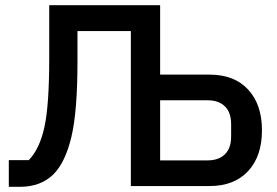

<svg xmlns="http://www.w3.org/2000/svg" viewBox="-20 -718 1068 741"><path d="M14 3V-100H91Q133 -143 151.5 -228Q170 -313 170 -493V-698H598V-430H789Q884 -430 937.5 -372.5Q991 -315 991 -215Q991 -115 937.5 -57.5Q884 0 789 0H485V-598H279V-480Q279 -288 255.5 -189.5Q232 -91 186 -45Q137 3 57 3ZM598 -99H781Q824 -99 848 -122.5Q872 -146 872 -191V-239Q872 -284 848 -307.5Q824 -331 781 -331H598Z"/></svg>

Font: IBM Plex Sans Medm
Style: Regular
Weight: 500
Designer: Mike Abbink, Paul van der Laan, Pieter van Rosmalen
Foundry: Bold Monday
Version: Version 3.005